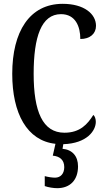

<svg xmlns="http://www.w3.org/2000/svg" viewBox="-20 -744 553 1004"><path d="M279 240C347 240 388 197 388 126C388 73 359 39 307 34L311 10C435 6 481 -61 481 -107C481 -122 476 -137 468 -143C438 -95 399 -50 317 -50C203 -50 156 -161 156 -358C156 -551 196 -670 299 -670C375 -670 400 -605 400 -540C451 -540 482 -568 482 -609C482 -671 420 -724 308 -724C134 -724 44 -578 44 -358C44 -151 121 -8 270 8L256 70C291 73 316 91 316 130C316 164 297 185 268 185C253 185 233 182 214 177V229C233 236 261 240 279 240Z"/></svg>

Font: Noto Serif Tamil ExtraCondensed Medium
Style: Italic
Weight: 500
Width: 2
Italic angle: -12°
Designer: Indian Type Foundry, Tom Grace, and the Monotype Design Team
Foundry: Monotype Imaging Inc.
Version: Version 2.003